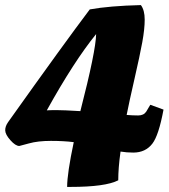

<svg xmlns="http://www.w3.org/2000/svg" viewBox="-37 -730 663 755"><path d="M487 -130Q461 -130 437 -134Q428 -70 428 -21Q378 5 240 5H227Q227 -48 253 -171Q214 -176 163 -176Q112 -176 76.5 -166Q41 -156 39 -156Q24 -156 4 -178.5Q-16 -201 -16.5 -217Q-17 -233 -5 -250Q217 -562 316 -693Q394 -707 517 -710Q532 -690 532 -653Q532 -616 522.5 -564Q513 -512 492 -420.5Q471 -329 461 -278Q485 -276 506.5 -276Q528 -276 538 -291L554 -318L606 -299Q587 -197 562 -165Q535 -130 487 -130ZM147 -296Q158 -297 185.5 -297Q213 -297 279 -293Q340 -530 341 -596Q254 -489 147 -296Z"/></svg>

Font: Oleo Script
Style: Bold
Weight: 700
Designer: Soytutype
Foundry: Soytutype
Version: Version 1.002